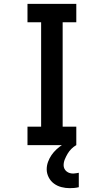

<svg xmlns="http://www.w3.org/2000/svg" viewBox="-20 -755 540 999"><path d="M123 0V-96H194V-639H123V-735H377V-639H306V-96H377V0ZM342 224Q321 224 299.5 218.5Q278 213 260.5 200Q243 187 233 167Q223 147 223 126Q223 106 230 87Q237 68 248 52Q259 36 273.5 22.5Q288 9 305 -2Q322 -13 340 -20.5Q358 -28 377 -33V0Q363 8 351.5 19.5Q340 31 332 44.5Q324 58 317.5 73.5Q311 89 311 105Q311 114 315 122.5Q319 131 326.5 137Q334 143 343 145.5Q352 148 361 148Q368 148 375.5 146.5Q383 145 390 144V219Q378 222 366 223Q354 224 342 224Z"/></svg>

Font: Iosevka SS08 Regular
Style: Bold
Weight: 700
Monospace: yes
Designer: Belleve Invis
Foundry: Belleve Invis
Version: Version 16.3.4; ttfautohint (v1.8.4)